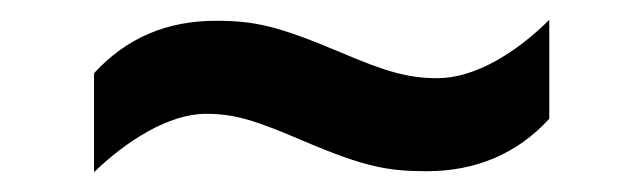

<svg xmlns="http://www.w3.org/2000/svg" viewBox="-20 -420 650 194"><path d="M75 -346V-246C108 -278 151 -305 188 -305C218 -305 239 -298 288 -277C349 -251 373 -247 411 -247C460 -247 502 -264 535 -300V-400C502 -367 460 -341 422 -341C393 -341 371 -347 322 -368C260 -394 237 -399 198 -399C149 -399 108 -382 75 -346Z"/></svg>

Font: Noto Sans Bengali SemiBold
Style: Regular
Weight: 600
Designer: Jelle Bosma - Monotype Design Team
Foundry: Monotype Imaging Inc.
Version: Version 2.003